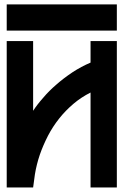

<svg xmlns="http://www.w3.org/2000/svg" viewBox="-20 -832 548 852"><path d="M9.8 -696.3V-812.5H498.5V-696.3ZM381.8 -649.9H498.5V0H381.8V-421.4Q340.3 -400.4 306.2 -371.6Q270.5 -341.3 242.7 -306.2Q213.9 -270 192.9 -229.5Q170.9 -186.5 156.7 -145.5Q142.1 -102.5 134.8 -57.6L127 0H9.8V-649.9H127V-340.3Q145 -368.2 171.9 -398.4Q197.3 -428.7 230.5 -457Q260.3 -483.4 300.8 -510.7Q340.3 -536.6 381.8 -554.2Z"/></svg>

Font: Sangha Kali
Style: Regular
Weight: 400
Designer: Seslavinskaya Anna
Foundry: Popkern
Version: Version 2.000;PS 002.000;hotconv 1.0.88;makeotf.lib2.5.64775